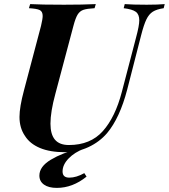

<svg xmlns="http://www.w3.org/2000/svg" viewBox="-20 -728 823 936"><path d="M659 -629Q659 -658 642 -670.5Q625 -683 583 -688L588 -708Q625 -705 695 -705Q750 -705 783 -708L778 -688Q744 -683 725 -671Q706 -659 693.5 -633Q681 -607 668 -556L600 -291Q564 -153 502 -79Q465 -36 411.5 -11Q358 14 297 14Q224 14 175 -6.5Q126 -27 102 -65Q75 -104 75 -158Q75 -206 97 -288L180 -602Q188 -636 188 -650Q188 -672 173.5 -679Q159 -686 121 -688L127 -708Q178 -705 292 -705Q385 -705 447 -708L441 -688Q404 -686 386.5 -680Q369 -674 358.5 -657Q348 -640 338 -602L250 -271Q226 -183 226 -125Q226 -73 248 -47Q270 -21 316 -21Q421 -21 481.5 -89Q542 -157 574 -280L643 -544Q659 -603 659 -629ZM285 108Q285 138 318 138Q352 138 391 116L402 133Q334 188 257 188Q217 188 194.5 172Q172 156 172 128Q172 84 228 50.5Q284 17 364 -3H390Q344 14 314.5 44.5Q285 75 285 108Z"/></svg>

Font: Playfair Display SC
Style: Bold Italic
Weight: 700
Italic angle: -14°
Designer: Claus Eggers Sørensen
Foundry: Claus Eggers Sørensen
Version: Version 1.200; ttfautohint (v1.6)